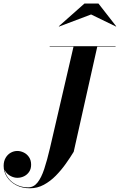

<svg xmlns="http://www.w3.org/2000/svg" viewBox="-52 -1004 658 1055"><path d="M113 30.5Q69 30.5 36.5 13.2Q4 -4 -14 -32Q-32 -60 -32 -92.5Q-32 -118 -21.2 -136.5Q-10.5 -155 6.8 -164.8Q24 -174.5 43.5 -174.5Q60.5 -174.5 78 -166.2Q95.5 -158 107.2 -141Q119 -124 119 -99Q119 -76 108.2 -60Q97.5 -44 80.2 -35.5Q63 -27 43.5 -27Q26 -27 8.8 -35.5Q-8.5 -44 -19.8 -58.8Q-31 -73.5 -31 -92.5H-29.5Q-29 -68.5 -19.2 -47.2Q-9.5 -26 8.2 -9.5Q26 7 50.2 16.2Q74.5 25.5 102.5 25.5Q133 25.5 154 -0.8Q175 -27 191 -75.2Q207 -123.5 222.5 -190L352.5 -750H483L353 -170Q334 -138.5 309.2 -103.8Q284.5 -69 254.5 -38.5Q224.5 -8 189 11.2Q153.5 30.5 113 30.5ZM221 -747.5V-750H583V-747.5ZM272.5 -858 271 -859.5 412 -984.5H489L586.5 -859.5L585.5 -858L448.5 -924.5Z"/></svg>

Font: Bodoni Moda 72pt SemiBold
Style: Italic
Weight: 600
Italic angle: -13°
Designer: Owen Earl
Foundry: indestructible type
Version: Version 2.004